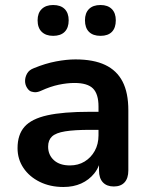

<svg xmlns="http://www.w3.org/2000/svg" viewBox="-20 -736 601 766"><path d="M233 10Q180 10 138.5 -10.5Q97 -31 73.5 -66Q50 -101 50 -145Q50 -199 78 -230.5Q106 -262 169 -276Q232 -290 338 -290H373V-311Q373 -361 351 -383Q329 -405 277 -405Q248 -405 214.5 -398Q181 -391 144 -374Q131 -368 120 -368Q115 -368 105.5 -370.5Q96 -373 88 -385.5Q80 -398 80 -413Q80 -428 88 -442.5Q96 -457 115 -464Q161 -483 203.5 -491Q246 -499 281 -499Q353 -499 399.5 -477Q446 -455 469 -410.5Q492 -366 492 -296V-56Q492 -25 477 -8.5Q462 8 434 8Q406 8 390.5 -8.5Q375 -25 375 -56V-77Q368 -59 356 -44Q335 -18 304 -4Q273 10 233 10ZM240 -212Q203 -206 187.5 -191.5Q172 -177 172 -151Q172 -118 195 -97Q218 -76 259 -76Q292 -76 317.5 -91.5Q343 -107 358 -134Q373 -161 373 -196V-218H339Q277 -218 240 -212ZM381 -593Q351 -593 335 -609Q319 -625 319 -655Q319 -684 335 -700Q351 -716 381 -716Q410 -716 426 -700Q442 -684 442 -655Q442 -625 426.5 -609Q411 -593 381 -593ZM192 -593Q163 -593 146.5 -609Q130 -625 130 -655Q130 -684 146.5 -700Q163 -716 192 -716Q222 -716 238 -700Q254 -684 254 -655Q254 -625 238 -609Q222 -593 192 -593Z"/></svg>

Font: Nunito
Style: Bold
Weight: 700
Designer: Vernon Adams
Foundry: Vernon Adams
Version: Version 3.602